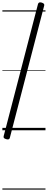

<svg xmlns="http://www.w3.org/2000/svg" viewBox="-20 -1097 403 1617"><path d="M32 75Q18 71 13 65Q8 59 11 49L300 -1063Q303 -1073 310.5 -1076Q318 -1079 332 -1075Q344 -1071 349.5 -1065Q355 -1059 352 -1049L63 63Q61 73 53.5 76Q46 79 32 75ZM0 490H363V500H0ZM0 -20H363V0H0ZM0 -505H363V-500H0ZM0 -1010H363V-1000H0Z"/></svg>

Font: Playwrite ES Deco Guides
Style: Regular
Weight: 400
Designer: Veronika Burian, José Scaglione
Foundry: TypeTogether
Version: Version 1.003